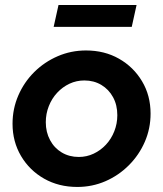

<svg xmlns="http://www.w3.org/2000/svg" viewBox="-20 -731 647 761"><path d="M286.3 10Q212.9 10 155 -22.8Q97.1 -55.6 63.4 -112.6Q29.7 -169.6 29.7 -240.4Q29.7 -299.6 52.5 -352.4Q75.3 -405.2 115.6 -445.3Q156 -485.4 208.8 -508.2Q261.6 -531 320.9 -531Q394.3 -531 451.8 -498.2Q509.3 -465.5 543 -408.9Q576.8 -352.4 576.8 -280.6Q576.8 -221.5 554 -169Q531.2 -116.5 490.8 -76.1Q450.5 -35.7 398 -12.8Q345.6 10 286.3 10ZM292.2 -108.9Q323.6 -108.9 351.1 -121.9Q378.6 -134.8 399.8 -157.5Q421.1 -180.3 433 -210.6Q445 -240.9 445 -274.4Q445 -314.7 428.1 -345.7Q411.3 -376.7 381.7 -394.4Q352 -412.1 314.4 -412.1Q282.9 -412.1 255.4 -399.2Q227.9 -386.2 206.7 -363.5Q185.4 -340.7 173.5 -310.4Q161.5 -280.2 161.5 -246.6Q161.5 -207.2 178.4 -175.7Q195.2 -144.2 224.8 -126.6Q254.5 -108.9 292.2 -108.9ZM192.7 -624.6 211.9 -711.2H521.3L502.2 -624.6Z"/></svg>

Font: Red Hat Display VF
Style: Italic
Weight: 300
Italic angle: -12°
Designer: Pentagram, MCKL
Foundry: Pentagram, MCKL
Version: Version 1.023